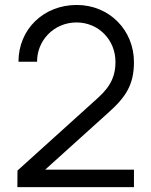

<svg xmlns="http://www.w3.org/2000/svg" viewBox="-20 -755 610 774"><path d="M520 -0.5V-71H162L418 -302C488 -364.5 520 -414.5 520 -505C520 -633.5 420.5 -735 289.5 -735C156 -735 54.5 -637.5 54.5 -506H129.5C128.5 -590.5 196.5 -664.5 288.5 -664.5C377 -664.5 445.5 -594.5 445.5 -505.5C445.5 -455.5 431.5 -411.5 376 -361.5L50.5 -67.5L50 -0.5Z"/></svg>

Font: Manrope
Style: Regular
Weight: 400
Designer: Mikhail Sharanda
Foundry: Mikhail Sharanda
Version: Version 4.505